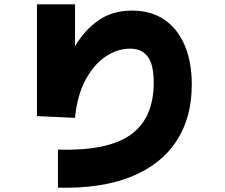

<svg xmlns="http://www.w3.org/2000/svg" viewBox="-20 -800 1040 888"><path d="M248 68V-108Q478 -101 584.5 -177Q691 -253 691 -419Q691 -502 663 -538.5Q635 -575 582 -575Q523 -575 468.5 -538.5Q414 -502 375.5 -430.5Q337 -359 327 -255L151 -263V-780H327V-586Q370 -660 435 -705.5Q500 -751 590 -751Q678 -751 739.5 -709.5Q801 -668 834 -591Q867 -514 867 -409Q867 -255 795.5 -146.5Q724 -38 586 17.5Q448 73 248 68Z"/></svg>

Font: Murecho Black
Style: Regular
Weight: 900
Designer: Neil Summerour
Foundry: Positype
Version: Version 1.010; ttfautohint (v1.8.3)